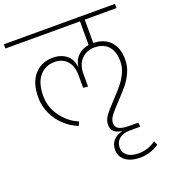

<svg xmlns="http://www.w3.org/2000/svg" viewBox="-191 -813 1151 1291"><g transform="rotate(-20 384.5 -167.0)"><path d="M555 -652V-485Q634 -483 676.5 -436Q719 -389 719 -308Q719 -259 699 -215.5Q679 -172 651.5 -138.5Q624 -105 579 -58Q535 -12 515 15Q495 42 495 67Q495 97 519.5 109.5Q544 122 592 122H656L660 152H587Q537 152 509 175.5Q481 199 481 238Q481 274 509.5 295.5Q538 317 591 317Q656 317 713 277L726 305Q662 348 591 348Q523 348 485 318.5Q447 289 447 241Q447 161 538 138Q502 135 481 117.5Q460 100 460 67Q460 34 482.5 3Q505 -28 554 -79Q596 -124 621.5 -155Q647 -186 665.5 -225Q684 -264 684 -308Q684 -378 649.5 -416Q615 -454 550 -454Q496 -454 459 -417Q422 -380 422 -312V-221L388 -225V-312Q388 -382 354 -418Q320 -454 267 -454Q198 -454 157.5 -405Q117 -356 117 -265Q117 -183 166 -116.5Q215 -50 285 -22L273 6Q221 -14 177.5 -54Q134 -94 108 -149.5Q82 -205 82 -266Q82 -371 132 -428Q182 -485 265 -485Q322 -485 361 -454.5Q400 -424 405 -363Q411 -415 443 -445.5Q475 -476 521 -483V-652H-13V-682H782V-652Z"/></g></svg>

Font: FiraGO UltraLight
Style: Regular
Weight: 200
Designer: bBox Type
Foundry: bBox Type GmbH
Version: Version 1.001